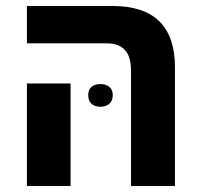

<svg xmlns="http://www.w3.org/2000/svg" viewBox="-20 -622 669 642"><path d="M418 0V-386Q418 -433 397.5 -455Q377 -477 339 -477H70V-602H356Q565 -602 565 -397V0ZM70 0V-343H216V0ZM275 -304Q275 -323 286.5 -332Q298 -341 316 -341Q333 -341 345 -332Q357 -323 357 -304Q357 -284 345 -274.5Q333 -265 316 -265Q298 -265 286.5 -274.5Q275 -284 275 -304Z"/></svg>

Font: Noto Sans Hebrew SemiCondensed
Style: Bold
Weight: 700
Width: 4
Designer: Monotype Design Team
Foundry: Monotype Imaging Inc.
Version: Version 2.004; ttfautohint (v1.8.4.7-5d5b)